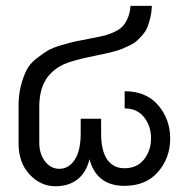

<svg xmlns="http://www.w3.org/2000/svg" viewBox="-20 -630 650 661"><path d="M429.2 -609.9H502.9Q502 -587.9 497.6 -569.3Q493.2 -550.8 487.5 -536.6Q481.9 -522.5 470.9 -510Q460 -497.6 450.9 -489.3Q441.9 -481 426 -473.4Q410.2 -465.8 399.4 -461.4Q388.7 -457 369.1 -451.9Q349.6 -446.8 338.9 -444.6Q328.1 -442.4 307.1 -438Q231.4 -422.9 200.7 -409.2Q134.3 -378.9 119.6 -309.1Q115.2 -287.1 115.2 -261.2V-139.2Q115.2 -99.6 135.3 -74.2Q155.3 -48.8 184.1 -48.8Q216.8 -48.8 237.3 -80.1Q257.8 -111.3 257.8 -170.9V-221.2H328.1V-170.9Q328.1 -110.8 349.1 -80.8Q370.1 -50.8 408.2 -50.8Q452.1 -50.8 476.1 -81.5Q500 -112.3 500 -153.8Q500 -195.8 476.1 -226.3Q452.1 -256.8 409.2 -256.8V-315.9Q483.4 -315.9 524.7 -267.6Q565.9 -219.2 565.9 -152.8Q565.9 -86.9 524.4 -38.6Q482.9 9.8 408.2 9.8Q312.5 9.8 288.1 -82Q277.3 -36.6 247.1 -12.7Q216.8 11.2 170.9 11.2Q120.1 11.2 82 -29.3Q43.9 -69.8 43.9 -136.2V-265.1Q43.9 -304.2 52.2 -335.7Q60.5 -367.2 71.5 -388.9Q82.5 -410.6 105.2 -428.2Q127.9 -445.8 144 -455.6Q160.2 -465.3 192.6 -474.9Q225.1 -484.4 241.5 -487.8Q257.8 -491.2 293.9 -498Q300.8 -499.5 304.2 -500Q327.1 -504.4 341.3 -508.1Q355.5 -511.7 373.5 -520Q391.6 -528.3 401.9 -539.1Q412.1 -549.8 419.9 -567.9Q427.7 -585.9 429.2 -609.9Z"/></svg>

Font: LT Superior
Style: Regular
Weight: 400
Designer: Daniel Lyons
Foundry: LyonsType
Version: Version 1.000